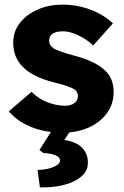

<svg xmlns="http://www.w3.org/2000/svg" viewBox="-20 -562 535 828"><path d="M250 10Q174 10 114 -14.5Q54 -39 18 -82L116 -166Q147 -135 186 -120.5Q225 -106 260 -106Q286 -106 301 -117.5Q316 -129 316 -148Q316 -168 299 -178Q291 -183 270 -190.5Q249 -198 216 -206Q120 -230 78 -274Q37 -315 37 -378Q37 -427 66.5 -464Q96 -501 144 -521.5Q192 -542 248 -542Q313 -542 370 -520.5Q427 -499 467 -461L382 -366Q356 -391 319 -409Q282 -427 253 -427Q192 -427 192 -387Q192 -366 213 -352Q222 -347 244.5 -339Q267 -331 304 -321Q398 -296 438 -253Q470 -220 470 -165Q470 -114 441.5 -74.5Q413 -35 363.5 -12.5Q314 10 250 10ZM152 246 142 171Q163 171 185.5 166Q208 161 223.5 151.5Q239 142 239 131Q239 119 227.5 112Q216 105 199 101.5Q182 98 167 98L150 85L220 -25H302L257 42Q309 49 334 75Q359 101 359 139Q359 169 340 190Q321 211 290 224Q259 237 222.5 242Q186 247 152 246Z"/></svg>

Font: Readex Pro
Style: Bold
Weight: 700
Designer: Bonnie Shaver-Troup, Thomas Jockin
Foundry: Lexend
Version: Version 1.203; ttfautohint (v1.8.3)